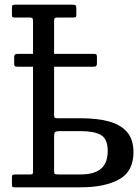

<svg xmlns="http://www.w3.org/2000/svg" viewBox="-20 -800 592 820"><path d="M42.5 0H325C393 0 447.5 -11.2 488.5 -33.8C529.5 -56.2 550 -95 550 -150C550 -186.7 540.7 -215.6 522 -236.8C503.3 -257.9 477.2 -272.9 443.5 -281.8C409.8 -290.6 370.3 -295 325 -295H228C222 -295 217.7 -295.6 215 -296.8C212.3 -297.9 211 -301.5 211 -307.5V-515H377C385 -515 389.8 -516.2 391.5 -518.8C393.2 -521.2 394 -525.5 394 -531.5V-556C394 -562 393.2 -565.8 391.5 -567.5C389.8 -569.2 385.5 -570 378.5 -570H211V-710C211 -715.7 211.8 -719.6 213.2 -721.8C214.8 -723.9 218.2 -725 223.5 -725H290.5C297.5 -725 301.8 -725.7 303.5 -727C305.2 -728.3 306 -732.5 306 -739.5V-765C306 -772.3 304.7 -776.7 302 -778C299.3 -779.3 294.7 -780 288 -780H44.5C39.5 -780 36 -779.3 34 -778C32 -776.7 31 -773.3 31 -768V-737C31 -731.7 31.8 -728.3 33.5 -727C35.2 -725.7 38.5 -725 43.5 -725H108C114.3 -725 118.1 -723.8 119.2 -721.2C120.4 -718.8 121 -714.3 121 -708V-570H57.5C51.2 -570 46.8 -569.1 44.2 -567.2C41.8 -565.4 40.5 -561.7 40.5 -556V-530C40.5 -523.7 41.3 -519.6 43 -517.8C44.7 -515.9 49.2 -515 56.5 -515H121V-68.5C121 -63.5 120.5 -60 119.5 -58C118.5 -56 115.3 -55 110 -55H45C40.7 -55 37.2 -54.4 34.8 -53.2C32.2 -52.1 31 -49 31 -44V-13C31 -7.7 31.6 -4.2 32.8 -2.5C33.9 -0.8 37.2 0 42.5 0ZM325 -55H227.5C219.5 -55 214.8 -56 213.2 -58C211.8 -60 211 -65 211 -73V-212C211 -224 212.2 -231.7 214.5 -235C216.8 -238.3 223.8 -240 235.5 -240H325C363 -240 391.7 -234.5 411 -223.5C430.3 -212.5 440 -189.7 440 -155C440 -120.7 430.3 -95.4 411 -79.2C391.7 -63.1 363 -55 325 -55Z"/></svg>

Font: Besley*
Style: Regular
Weight: 400
Designer: Owen Earl
Foundry: indestructible type*
Version: Version 3.000; ttfautohint (v1.8.3)